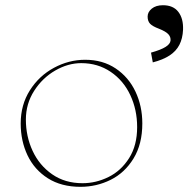

<svg xmlns="http://www.w3.org/2000/svg" viewBox="-20 -712 728 742"><path d="M60 -235Q60 -307 95.5 -363Q131 -419 188.5 -450Q246 -481 309 -481Q377 -481 427 -447.5Q477 -414 503.5 -358Q530 -302 530 -235Q530 -155 496 -99.5Q462 -44 407.5 -17Q353 10 291 10Q217 10 165 -23Q113 -56 86.5 -111.5Q60 -167 60 -235ZM510 -221Q510 -288 483.5 -344.5Q457 -401 407.5 -434.5Q358 -468 294 -468Q243 -468 193.5 -439.5Q144 -411 112 -361Q80 -311 80 -250Q80 -185 106 -129Q132 -73 181.5 -38.5Q231 -4 299 -4Q351 -4 399.5 -28Q448 -52 479 -101Q510 -150 510 -221ZM687.4 -597.1Q685.9 -563.3 673.2 -538.6Q660.5 -514 635.1 -497.5Q609.7 -480.9 570.5 -470.9L563.6 -508.6Q602 -519.4 619.7 -530.6Q637.4 -541.7 639 -554.8Q640.5 -568.6 630.9 -579.4Q621.3 -590.2 594.3 -601Q569.7 -610.2 560.1 -620.2Q550.5 -630.2 550.5 -647.9Q550.5 -665.6 566.6 -678.7Q582.8 -691.8 609.7 -691.8Q649.7 -691.8 669.3 -666Q689 -640.2 687.4 -597.1Z"/></svg>

Font: TMT Limkin
Style: Regular
Weight: 400
Designer: Gabriel Drozdov
Version: Version 1.000;Glyphs 3.1.2 (3151)